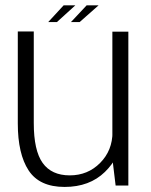

<svg xmlns="http://www.w3.org/2000/svg" viewBox="-20 -714 583 739"><path d="M425 0H474V-592H412.5V-103.5ZM110 -593H48.5V-239Q48.5 -121.5 90.2 -58Q132 5.5 228.5 5.5Q324.5 5.5 383.8 -52.2Q443 -110 443 -179L413 -206Q413 -135 365.5 -87Q318 -39 248.5 -39Q178.5 -39 144.2 -86.8Q110 -134.5 110 -240.5ZM253 -629H286.5L359.5 -693.5H313.5ZM165.5 -629H199L270 -693.5H225Z"/></svg>

Font: Anybody Thin Light
Style: Regular
Weight: 300
Version: Version 1.113;gftools[0.9.25]